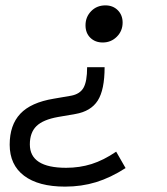

<svg xmlns="http://www.w3.org/2000/svg" viewBox="-20 -502 620 714"><path d="M369 -252Q369 -168 343.5 -128Q318 -88 260 -78L196 -67Q140 -57 115.5 -33Q91 -9 91 35Q91 122 226 122Q276 122 320.5 108Q365 94 412 62L447 123Q391 159 337 175.5Q283 192 222 192Q123 192 69.5 151.5Q16 111 16 36Q16 -37 55.5 -79Q95 -121 180 -135L244 -146Q277 -152 290.5 -175.5Q304 -199 304 -252ZM372 -482Q400 -482 418 -464Q436 -446 436 -418Q436 -387 414.5 -365.5Q393 -344 362 -344Q334 -344 316 -361.5Q298 -379 298 -408Q298 -439 319 -460.5Q340 -482 372 -482Z"/></svg>

Font: Sometype Mono
Style: Italic
Weight: 400
Italic angle: -12°
Monospace: yes
Designer: Ryoichi Tsunekawa
Foundry: Dharma Type
Version: Version 1.000; ttfautohint (v1.8.3)